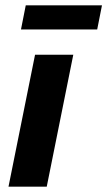

<svg xmlns="http://www.w3.org/2000/svg" viewBox="-20 -703 404 723"><path d="M12 0H156L256 -497H112ZM59 -592H346L364 -683H77Z"/></svg>

Font: Source Sans Pro
Style: Bold Italic
Weight: 700
Italic angle: -11°
Designer: Paul D. Hunt
Foundry: Adobe Systems Incorporated
Version: Version 3.006;hotconv 1.0.111;makeotfexe 2.5.65597